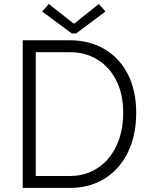

<svg xmlns="http://www.w3.org/2000/svg" viewBox="-20 -916 735 936"><path d="M90.8 -719.7H318.8Q416.5 -719.7 490 -676.3Q563.5 -632.8 603.8 -553Q644 -473.1 644 -366.7Q644 -255.4 603 -172.4Q562 -89.4 489 -44.7Q416 0 322.3 0H90.8ZM580.6 -366.7Q580.6 -457 546.9 -523.7Q513.2 -590.3 454.1 -626Q395 -661.6 320.8 -661.6H154.3V-58.1H320.8Q397 -58.1 456.1 -96.9Q515.1 -135.7 547.9 -205.8Q580.6 -275.9 580.6 -366.7ZM337.9 -801.8H342.8L461.9 -896.5L494.1 -859.9L351.1 -752.9H330.1L185.5 -859.9L217.8 -896.5Z"/></svg>

Font: Reddit Sans Light
Style: Regular
Weight: 300
Designer: Stephen Hutchings
Foundry: Reddit
Version: Version 1.013